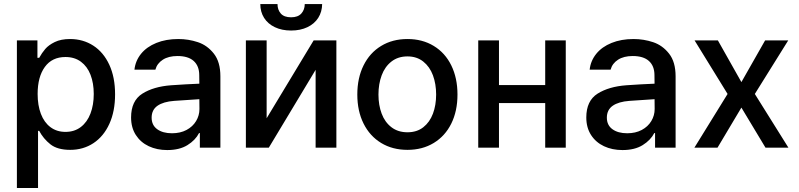

<svg xmlns="http://www.w3.org/2000/svg" viewBox="-20 -730 3947 949"><path d="M63.5 -530.3H165V-444.3H173.8Q187 -468.3 203.6 -487.8Q220.2 -507.3 250.7 -522.2Q281.2 -537.1 326.2 -537.1Q390.6 -537.1 441.2 -504.4Q491.7 -471.7 520.3 -409.9Q548.8 -348.1 548.8 -263.7Q548.8 -179.7 520.5 -117.7Q492.2 -55.7 441.9 -22.5Q391.6 10.7 327.1 10.7Q263.7 10.7 229 -16.8Q194.3 -44.4 173.8 -83H168V199.2H63.5ZM303.7 -78.1Q348.1 -78.1 379.6 -102.3Q411.1 -126.5 427.2 -168.9Q443.4 -211.4 443.4 -265.6Q443.4 -318.8 427.5 -360.1Q411.6 -401.4 380.1 -424.8Q348.6 -448.2 303.7 -448.2Q237.3 -448.2 201.7 -399.2Q166 -350.1 166 -265.6Q166 -209.5 182.1 -167.2Q198.2 -125 229.2 -101.6Q260.3 -78.1 303.7 -78.1Z M826.2 -308.6Q859.4 -311 898.7 -313.2Q938 -315.4 965.3 -316.4L964.8 -358.4Q964.8 -403.8 937.5 -428.5Q910.2 -453.1 857.4 -453.1Q813 -453.1 784.7 -434.8Q756.3 -416.5 748 -385.7H644.5Q649.4 -429.7 677.2 -464.1Q705.1 -498.5 752.7 -517.8Q800.3 -537.1 861.3 -537.1Q911.6 -537.1 958.3 -521.5Q1004.9 -505.9 1037.1 -464.8Q1069.3 -423.8 1069.3 -352.5V0H967.8V-72.3H963.9Q945.8 -37.1 906.5 -12.7Q867.2 11.7 806.6 11.7Q755.9 11.7 715.3 -7.3Q674.8 -26.4 651.4 -62.7Q627.9 -99.1 627.9 -149.4Q627.9 -231.9 683.6 -267.1Q739.3 -302.2 826.2 -308.6ZM830.1 -71.3Q871.1 -71.3 901.9 -87.6Q932.6 -104 949.2 -131.6Q965.8 -159.2 965.8 -191.4L965.3 -239.7L840.8 -231.4Q787.6 -227.5 758.5 -207.3Q729.5 -187 729.5 -148.4Q729.5 -111.3 757.1 -91.3Q784.7 -71.3 830.1 -71.3Z M1530.3 -530.3H1642.6V0H1540V-384.8L1308.6 0H1195.3V-530.3H1297.9V-145.5ZM1418.9 -579.1Q1373 -579.1 1338.4 -595.7Q1303.7 -612.3 1285.2 -641.8Q1266.6 -671.4 1266.6 -710H1351.6Q1351.6 -681.6 1367.9 -663.1Q1384.3 -644.5 1418.9 -644.5Q1452.6 -644.5 1469.5 -663.3Q1486.3 -682.1 1486.3 -710H1572.3Q1571.8 -671.4 1553 -641.8Q1534.2 -612.3 1499.5 -595.7Q1464.8 -579.1 1418.9 -579.1Z M1746.1 -262.7Q1746.1 -344.7 1776.9 -406.7Q1807.6 -468.8 1863.8 -502.9Q1919.9 -537.1 1994.1 -537.1Q2067.9 -537.1 2124 -502.9Q2180.2 -468.8 2210.7 -406.5Q2241.2 -344.2 2241.2 -262.7Q2241.2 -181.2 2210.7 -119.4Q2180.2 -57.6 2124 -23.4Q2067.9 10.7 1994.1 10.7Q1919.9 10.7 1863.8 -23.4Q1807.6 -57.6 1776.9 -119.4Q1746.1 -181.2 1746.1 -262.7ZM2135.7 -262.7Q2135.7 -314.9 2119.9 -357.7Q2104 -400.4 2072 -425.8Q2040 -451.2 1994.1 -451.2Q1947.3 -451.2 1914.8 -425.8Q1882.3 -400.4 1866.5 -357.7Q1850.6 -314.9 1850.6 -262.7Q1850.6 -210.4 1866.5 -168.2Q1882.3 -126 1914.8 -101.1Q1947.3 -76.2 1994.1 -76.2Q2040.5 -76.2 2072.3 -101.1Q2104 -126 2119.9 -168.2Q2135.7 -210.4 2135.7 -262.7Z M2446.3 -309.6H2674.8V-530.3H2776.4V0H2674.8V-220.7H2446.3V0H2343.8V-530.3H2446.3Z M3076.2 -308.6Q3109.4 -311 3148.7 -313.2Q3188 -315.4 3215.3 -316.4L3214.8 -358.4Q3214.8 -403.8 3187.5 -428.5Q3160.2 -453.1 3107.4 -453.1Q3063 -453.1 3034.7 -434.8Q3006.3 -416.5 2998 -385.7H2894.5Q2899.4 -429.7 2927.2 -464.1Q2955.1 -498.5 3002.7 -517.8Q3050.3 -537.1 3111.3 -537.1Q3161.6 -537.1 3208.3 -521.5Q3254.9 -505.9 3287.1 -464.8Q3319.3 -423.8 3319.3 -352.5V0H3217.8V-72.3H3213.9Q3195.8 -37.1 3156.5 -12.7Q3117.2 11.7 3056.6 11.7Q3005.9 11.7 2965.3 -7.3Q2924.8 -26.4 2901.4 -62.7Q2877.9 -99.1 2877.9 -149.4Q2877.9 -231.9 2933.6 -267.1Q2989.3 -302.2 3076.2 -308.6ZM3080.1 -71.3Q3121.1 -71.3 3151.9 -87.6Q3182.6 -104 3199.2 -131.6Q3215.8 -159.2 3215.8 -191.4L3215.3 -239.7L3090.8 -231.4Q3037.6 -227.5 3008.5 -207.3Q2979.5 -187 2979.5 -148.4Q2979.5 -111.3 3007.1 -91.3Q3034.7 -71.3 3080.1 -71.3Z M3644.5 -324.2 3761.7 -530.3H3876L3710.9 -265.6L3877 0H3763.7L3644.5 -198.2L3526.4 0H3412.1L3576.2 -265.6L3413.1 -530.3H3528.3Z"/></svg>

Font: Pretendard Medium
Style: Regular
Weight: 500
Designer: Base glyphs from Inter by Rasmus Andersson; Hangeul glyphs from Noto Sans CJK(Source Han Sans) by Jang Soo-young and Kan
Foundry: Kil Hyung-jin
Version: Version 1.309